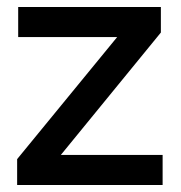

<svg xmlns="http://www.w3.org/2000/svg" viewBox="-20 -529 518 549"><path d="M29 0V-74L315 -423H32V-509H440V-436L154 -86H445V0Z"/></svg>

Font: Red Hat Display SemiBold
Style: Regular
Weight: 600
Designer: Pentagram, MCKL
Foundry: Pentagram, MCKL
Version: Version 1.023